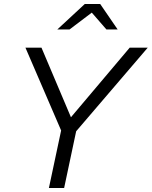

<svg xmlns="http://www.w3.org/2000/svg" viewBox="-20 -938 757 958"><path d="M224 0 285 -287 107 -700H187L334 -353L627 -700H717L360 -283L300 0ZM266 -791 403 -918H480L567 -791H511L438 -875L327 -791Z"/></svg>

Font: Red Hat Text VF
Style: Italic
Weight: 400
Italic angle: -12°
Designer: Pentagram, MCKL
Foundry: Pentagram, MCKL
Version: Version 1.023